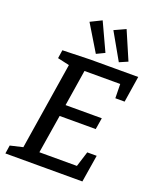

<svg xmlns="http://www.w3.org/2000/svg" viewBox="-169 -1045 941 1146"><g transform="rotate(20 301.5 -472.5)"><path d="M7 0 15 -53 109 -75 93 -59 185 -639 197 -622 108 -642 116 -695 293 -700H596L570 -534H511L509 -640L526 -624H265L285 -641L243 -376L231 -394H476L464 -321H218L238 -341L192 -56L180 -76H452L428 -58L464 -173H524L496 0ZM311 -743 210 -910 281 -945 363 -768ZM457 -743 361 -912 433 -945 510 -766Z"/></g></svg>

Font: Bitter Thin Medium
Style: Italic
Weight: 500
Italic angle: -9°
Version: Version 3.021